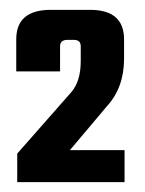

<svg xmlns="http://www.w3.org/2000/svg" viewBox="-20 -656 295 390"><path d="M102 -562V-511H13V-576Q13 -636 83 -636H163Q232 -636 232 -576V-537Q232 -478 197 -440L122 -351H233V-286H15V-344L125 -469Q144 -491 144 -532V-562Q144 -575 130 -575H117Q102 -575 102 -562Z"/></svg>

Font: Teko SemiBold
Style: Regular
Weight: 600
Designer: Manushi Parikh, Jonny Pinhorn
Foundry: Indian Type Foundry
Version: Version 1.106;PS 1.0;hotconv 1.0.78;makeotf.lib2.5.61930; tt